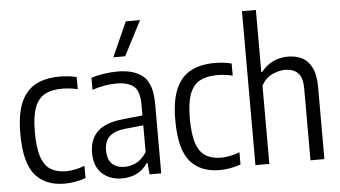

<svg xmlns="http://www.w3.org/2000/svg" viewBox="-54 -901 1778 1004"><g transform="rotate(-5 835.0 -399.0)"><path d="M246 9.5Q146 9.5 92 -54.2Q38 -118 38 -271Q38 -374 65 -435.2Q92 -496.5 143.2 -523.5Q194.5 -550.5 268 -550.5Q289.5 -550.5 312.5 -548.2Q335.5 -546 357.5 -540V-476.5Q335.5 -482 314.2 -484.2Q293 -486.5 278.5 -486.5Q222.5 -486.5 186.2 -467.5Q150 -448.5 132.2 -402Q114.5 -355.5 114.5 -273Q114.5 -189 130.8 -141.5Q147 -94 179.5 -74.2Q212 -54.5 260 -54.5Q280.5 -54.5 304.5 -59Q328.5 -63.5 357.5 -74V-10Q329 0 301 4.8Q273 9.5 246 9.5Z M549 8.5Q484 8.5 443.5 -29.5Q403 -67.5 403 -138Q403 -210 445.8 -250.5Q488.5 -291 580.5 -299.5L682.5 -310.5V-367Q682.5 -438 652.2 -463.2Q622 -488.5 561 -488.5Q534 -488.5 500.8 -483.2Q467.5 -478 434 -466.5V-529.5Q463.5 -539.5 501 -545Q538.5 -550.5 571 -550.5Q661.5 -550.5 707.8 -509.8Q754 -469 754 -364V0H693L687.5 -60H682.5Q659.5 -24.5 625 -8Q590.5 8.5 549 8.5ZM477 -146.5Q477 -97 501 -73.8Q525 -50.5 568.5 -50.5Q596.5 -50.5 627.2 -65Q658 -79.5 682.5 -118.5V-258.5L585.5 -248.5Q477 -238 477 -146.5ZM557.5 -626.5 638.5 -808H713.5L619.5 -626.5Z M1059.5 9.5Q959.5 9.5 905.5 -54.2Q851.5 -118 851.5 -271Q851.5 -374 878.5 -435.2Q905.5 -496.5 956.8 -523.5Q1008 -550.5 1081.5 -550.5Q1103 -550.5 1126 -548.2Q1149 -546 1171 -540V-476.5Q1149 -482 1127.8 -484.2Q1106.5 -486.5 1092 -486.5Q1036 -486.5 999.8 -467.5Q963.5 -448.5 945.8 -402Q928 -355.5 928 -273Q928 -189 944.2 -141.5Q960.5 -94 993 -74.2Q1025.5 -54.5 1073.5 -54.5Q1094 -54.5 1118 -59Q1142 -63.5 1171 -74V-10Q1142.5 0 1114.5 4.8Q1086.5 9.5 1059.5 9.5Z M1248.5 0V-808H1321.5V-482H1326Q1379.5 -550.5 1467.5 -550.5Q1507.5 -550.5 1539.8 -534.8Q1572 -519 1591.2 -481Q1610.5 -443 1610.5 -377.5V0H1537.5V-374.5Q1537.5 -437 1512 -460Q1486.5 -483 1445.5 -483Q1416.5 -483 1380.5 -467.5Q1344.5 -452 1321.5 -411V0Z"/></g></svg>

Font: Encode Sans Condensed
Style: Regular
Weight: 400
Width: 3
Designer: Multiple Designers
Foundry: Impallari Type
Version: Version 3.000; ttfautohint (v1.8.3) -l 8 -r 50 -G 200 -x 14 